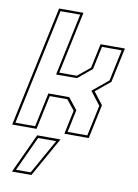

<svg xmlns="http://www.w3.org/2000/svg" viewBox="-115 -766 787 1098"><g transform="rotate(10 279.0 -217.5)"><path d="M-12 0 137 -700H278.5L201.5 -339H303.5L376 -398.5L406 -540H547.5L504.5 -339L419.5 -269L474.5 -197.5L432.5 0H291L320.5 -138.5L273.5 -197.5H171.5L129.5 0ZM4.5 -13.5H119L161 -211H282L335 -144L307.5 -13.5H422L460 -192L400.5 -269L492.5 -345L531 -526.5H416.5L388 -393L306.5 -325.5H185.5L262 -686.5H147.5ZM33.5 265 139.5 36H275L146.5 265ZM54.5 251H139.5L252.5 50H147.5Z"/></g></svg>

Font: Tourney Thin Thin
Style: Italic
Weight: 250
Italic angle: -12°
Version: Version 1.015